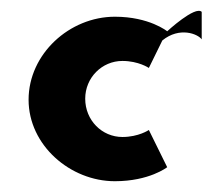

<svg xmlns="http://www.w3.org/2000/svg" viewBox="-20 -328 394 356"><path d="M290 -270C290 -270 257 -297 193 -297C109 -297 33 -228 33 -143C33 -59 110 8 193 8C257 8 290 -18 290 -18L256 -87C256 -87 237 -74 207 -74C169 -74 138 -105 138 -145C138 -184 169 -215 207 -215C237 -215 256 -202 256 -202L281 -253C313 -279 347 -265 354 -255V-306C342 -318 290 -270 290 -270Z"/></svg>

Font: Hussar Tani
Style: Bold
Weight: 700
Foundry: Cannot Into Space Fonts
Version: Version 0.92